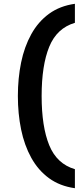

<svg xmlns="http://www.w3.org/2000/svg" viewBox="-20 -770 442 1010"><path d="M74 -265Q74 -358 91 -441Q108 -524 144.5 -590Q181 -656 238 -697.5Q295 -739 374 -750V-650Q279 -622 239 -524Q199 -426 199 -265Q199 -104 239 -6Q279 92 374 120V220Q295 209 238 167.5Q181 126 144.5 60Q108 -6 91 -89Q74 -172 74 -265Z"/></svg>

Font: Georama Extended SemiBold
Style: Regular
Weight: 600
Width: 7
Designer: Jean-Baptiste Levee
Foundry: Production Type
Version: Version 1.000